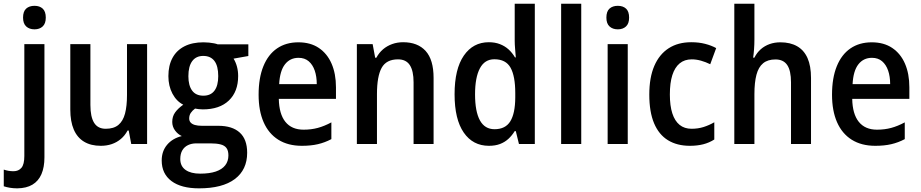

<svg xmlns="http://www.w3.org/2000/svg" viewBox="-60 -780 4987 1040"><path d="M33.2 240.2Q12.7 240.2 -6.1 237.1Q-24.9 233.9 -39.6 229V138.7Q-26.4 143.1 -13.7 145.3Q-1 147.5 13.2 147.5Q40.5 147.5 56.2 128.9Q71.8 110.4 71.8 65.4V-541H180.7V72.3Q180.7 125.5 164.6 163.1Q148.4 200.7 115.7 220.2Q83 239.7 33.2 240.2ZM64.9 -684.6Q64.9 -718.3 81.8 -733.4Q98.6 -748.5 127 -748.5Q154.8 -748.5 171.4 -733.2Q188 -717.8 188 -684.6Q188 -652.3 171.1 -636.7Q154.3 -621.1 127 -621.1Q99.1 -621.1 82 -636.7Q64.9 -652.3 64.9 -684.6Z M736.8 -541V0H650.9L637.2 -72.8H630.9Q616.7 -45.9 594.7 -27.3Q572.8 -8.8 545.4 0.5Q518.1 9.8 486.3 9.8Q432.1 9.8 395.3 -12.5Q358.4 -34.7 339.6 -78.4Q320.8 -122.1 320.8 -187V-541H429.7V-211.4Q429.7 -146.5 450 -114.5Q470.2 -82.5 512.7 -82.5Q556.2 -82.5 581.3 -103.3Q606.4 -124 617.2 -164.8Q627.9 -205.6 627.9 -265.1V-541Z M1018.1 240.2Q921.4 240.2 868.7 200.7Q815.9 161.1 815.9 89.4Q815.9 39.1 845 4.4Q874 -30.3 924.8 -43Q903.3 -52.7 888.2 -73.2Q873 -93.8 873 -119.6Q873 -149.4 888.4 -170.9Q903.8 -192.4 932.6 -212.9Q896 -231.4 874 -272.9Q852.1 -314.5 852.1 -367.7Q852.1 -425.3 874.3 -466.3Q896.5 -507.3 939 -529.1Q981.4 -550.8 1042 -550.8Q1057.1 -550.8 1072 -549.3Q1086.9 -547.9 1099.1 -545.4Q1111.3 -543 1118.7 -540H1285.2V-476.6L1205.1 -462.4Q1217.3 -442.9 1223.6 -418.9Q1230 -395 1230 -368.2Q1230 -283.7 1179.7 -235.6Q1129.4 -187.5 1038.6 -187.5Q1014.6 -188 996.6 -191.9Q982.4 -181.6 973.6 -168.7Q964.8 -155.8 964.8 -138.2Q964.8 -125 972.7 -116.2Q980.5 -107.4 995.8 -103Q1011.2 -98.6 1033.7 -98.6H1122.6Q1198.2 -98.6 1238.5 -62Q1278.8 -25.4 1278.8 47.4Q1278.8 139.6 1211.9 189.9Q1145 240.2 1018.1 240.2ZM1024.4 160.6Q1074.7 160.6 1108.6 149.2Q1142.6 137.7 1159.9 115.5Q1177.2 93.3 1177.2 62Q1177.2 35.6 1166.5 21.5Q1155.8 7.3 1134 2Q1112.3 -3.4 1079.6 -3.4H1003.4Q978 -3.4 958.3 6.1Q938.5 15.6 927.5 34.4Q916.5 53.2 916.5 81.5Q916.5 120.1 945.1 140.4Q973.6 160.6 1024.4 160.6ZM1041.5 -261.7Q1081.5 -261.7 1101.8 -289.1Q1122.1 -316.4 1122.1 -367.7Q1122.1 -422.9 1101.3 -450Q1080.6 -477.1 1041 -477.1Q1002 -477.1 981.2 -449Q960.4 -420.9 960.4 -367.2Q960.4 -316.9 980.7 -289.3Q1001 -261.7 1041.5 -261.7Z M1556.2 -550.8Q1621.6 -550.8 1667 -520.3Q1712.4 -489.7 1736.1 -435.1Q1759.8 -380.4 1759.8 -307.1V-244.6H1450.2Q1451.7 -162.6 1485.8 -120.1Q1520 -77.6 1584.5 -77.6Q1626 -77.6 1661.4 -87.2Q1696.8 -96.7 1734.9 -117.2V-26.4Q1699.7 -7.8 1661.9 1Q1624 9.8 1575.2 9.8Q1500 9.8 1447.5 -23.2Q1395 -56.2 1367.9 -118.2Q1340.8 -180.2 1340.8 -267.1Q1340.8 -357.9 1366.7 -421.4Q1392.6 -484.9 1440.7 -517.8Q1488.8 -550.8 1556.2 -550.8ZM1557.1 -466.8Q1511.2 -466.8 1483.6 -431.6Q1456.1 -396.5 1452.1 -324.2H1655.8Q1655.8 -365.7 1644.8 -397.7Q1633.8 -429.7 1612.1 -448.2Q1590.3 -466.8 1557.1 -466.8Z M2123.5 -551.3Q2202.6 -551.3 2245.6 -503.9Q2288.6 -456.5 2288.6 -357.9V0H2180.2V-334Q2180.2 -396 2159.9 -427.2Q2139.6 -458.5 2095.7 -458.5Q2032.7 -458.5 2007.3 -412.6Q1981.9 -366.7 1981.9 -270.5V0H1873V-541H1958.5L1972.2 -467.3H1978.5Q1993.2 -494.6 2015.1 -513.2Q2037.1 -531.7 2064.7 -541.5Q2092.3 -551.3 2123.5 -551.3Z M2588.4 9.8Q2501.5 9.8 2451.9 -62Q2402.3 -133.8 2402.3 -269.5Q2402.3 -406.2 2452.4 -478.8Q2502.4 -551.3 2587.9 -551.3Q2621.1 -551.3 2647.7 -541Q2674.3 -530.8 2694.6 -512.5Q2714.8 -494.1 2729.5 -469.2H2733.9Q2732.4 -490.7 2730.2 -515.1Q2728 -539.6 2728 -559.6V-759.8H2836.9V0H2751L2733.9 -69.8H2728Q2713.4 -45.9 2693.8 -27.8Q2674.3 -9.8 2648.4 0Q2622.6 9.8 2588.4 9.8ZM2618.7 -80.1Q2677.7 -80.1 2704.1 -122.8Q2730.5 -165.5 2731 -251.5V-275.9Q2731 -367.2 2705.6 -413.1Q2680.2 -459 2617.7 -459Q2565.4 -459 2539.3 -409.7Q2513.2 -360.4 2513.2 -269Q2513.2 -175.8 2539.6 -127.9Q2565.9 -80.1 2618.7 -80.1Z M3088.4 0H2979.5V-759.8H3088.4Z M3340.3 -541V0H3231.4V-541ZM3286.6 -748.5Q3314.5 -748.5 3331.1 -733.2Q3347.7 -717.8 3347.7 -684.6Q3347.7 -652.3 3330.8 -636.7Q3314 -621.1 3286.6 -621.1Q3258.8 -621.1 3241.7 -636.7Q3224.6 -652.3 3224.6 -684.6Q3224.6 -718.3 3241.5 -733.4Q3258.3 -748.5 3286.6 -748.5Z M3677.2 9.8Q3607.4 9.8 3558.1 -20.5Q3508.8 -50.8 3482.9 -112.3Q3457 -173.8 3457 -267.6Q3457 -359.9 3484.1 -422.9Q3511.2 -485.8 3562 -518.6Q3612.8 -551.3 3684.1 -551.3Q3725.6 -551.3 3759.5 -542.5Q3793.5 -533.7 3819.3 -519.5L3787.1 -432.1Q3762.2 -444.3 3736.8 -451.4Q3711.4 -458.5 3687 -458.5Q3647.9 -458.5 3621.6 -436.8Q3595.2 -415 3581.8 -373Q3568.4 -331.1 3568.4 -268.1Q3568.4 -207 3581.8 -165.8Q3595.2 -124.5 3621.3 -103.5Q3647.5 -82.5 3686 -82.5Q3720.7 -82.5 3751 -92Q3781.2 -101.6 3809.1 -117.7V-24.4Q3781.7 -6.8 3749.3 1.5Q3716.8 9.8 3677.2 9.8Z M4026.4 -759.8V-566.9Q4026.4 -539.1 4024.4 -512.9Q4022.5 -486.8 4019.5 -467.8H4026.4Q4040 -495.1 4061 -513.4Q4082 -531.7 4108.9 -541.3Q4135.7 -550.8 4167 -550.8Q4220.7 -550.8 4257.8 -529.5Q4294.9 -508.3 4314 -465.6Q4333 -422.9 4333 -357.4V0H4224.6V-334Q4224.6 -397.5 4204.1 -427.7Q4183.6 -458 4140.6 -458Q4098.6 -458 4073.5 -437.3Q4048.3 -416.5 4037.4 -374.8Q4026.4 -333 4026.4 -270V0H3917.5V-759.8Z M4662.1 -550.8Q4727.5 -550.8 4772.9 -520.3Q4818.4 -489.7 4842 -435.1Q4865.7 -380.4 4865.7 -307.1V-244.6H4556.2Q4557.6 -162.6 4591.8 -120.1Q4626 -77.6 4690.4 -77.6Q4731.9 -77.6 4767.3 -87.2Q4802.7 -96.7 4840.8 -117.2V-26.4Q4805.7 -7.8 4767.8 1Q4730 9.8 4681.2 9.8Q4606 9.8 4553.5 -23.2Q4501 -56.2 4473.9 -118.2Q4446.8 -180.2 4446.8 -267.1Q4446.8 -357.9 4472.7 -421.4Q4498.5 -484.9 4546.6 -517.8Q4594.7 -550.8 4662.1 -550.8ZM4663.1 -466.8Q4617.2 -466.8 4589.6 -431.6Q4562 -396.5 4558.1 -324.2H4761.7Q4761.7 -365.7 4750.7 -397.7Q4739.7 -429.7 4718 -448.2Q4696.3 -466.8 4663.1 -466.8Z"/></svg>

Font: Open Sans SemiCondensed SemiBold
Style: Regular
Weight: 600
Width: 4
Designer: Monotype Design Team
Foundry: Monotype Imaging Inc.
Version: Version 3.000